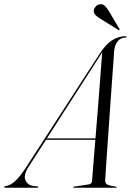

<svg xmlns="http://www.w3.org/2000/svg" viewBox="-70 -879 615 899"><path d="M62.5 -96Q39 -58.5 49 -35.2Q59 -12 87 -8L103.5 -6.5Q109 -6.5 109 -3Q109 0 103.5 0H-45.5Q-50.5 0 -50.5 -3Q-50.5 -6 -43.5 -7.5Q-21.5 -10.5 1.2 -31.2Q24 -52 53 -97L396.5 -627Q426 -673 456.2 -691.2Q486.5 -709.5 516.5 -709.5Q522.5 -709.5 522 -706.5Q522 -703 516.5 -703Q496.5 -703 482 -686.8Q467.5 -670.5 464.5 -639.5Q464.5 -635.5 462 -602.5Q459.5 -569.5 455.8 -518Q452 -466.5 447.8 -405.5Q443.5 -344.5 439.2 -282.5Q435 -220.5 431.2 -167.2Q427.5 -114 425.2 -78.2Q423 -42.5 422.5 -34Q422 -22.5 430.5 -16.2Q439 -10 472.5 -5Q476.5 -5 476.5 -2.5Q476.5 0 472.5 0H276Q272.5 0 272.5 -2.5Q272.5 -4.5 275.5 -5L343 -15Q353 -16.5 356.5 -20.5Q360 -24.5 361 -32.5Q362 -44 366.2 -98Q370.5 -152 376.5 -224.5H145.5ZM400.5 -621.5 149.5 -231H377Q382 -290 387 -353.8Q392 -417.5 396.5 -475Q401 -532.5 404 -575Q407 -617.5 408.5 -634.5Q406.5 -632 400.5 -621.5ZM439.5 -827.5 489 -744Q491 -740.5 489 -738.5Q487.5 -736 484 -739L399.5 -791.5Q386 -799.5 376.8 -808.8Q367.5 -818 369.5 -832.5Q371 -841 379 -849.5Q387 -858 399.5 -859Q411.5 -860.5 420.8 -851.8Q430 -843 439.5 -827.5Z"/></svg>

Font: Fraunces 144pt S000 Light
Style: Italic
Weight: 300
Italic angle: -16°
Version: Version 1.000; ttfautohint (v1.8.3)